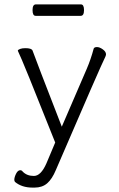

<svg xmlns="http://www.w3.org/2000/svg" viewBox="-20 -694 540 873"><path d="M142 -622Q128 -622 128 -648Q128 -674 143 -674H348Q362 -674 362 -648Q362 -622 347 -622ZM128 159Q79 159 48 133Q45 128 45 124Q45 112 53 96Q61 80 72 80Q79 80 83 86Q102 106 134 106Q166 106 191 49L231 -46Q81 -424 62 -461L61 -464Q62 -468 71.5 -471.5Q81 -475 95 -475Q124 -475 128 -464Q139 -432 261 -118L374 -380Q393 -424 406 -473Q409 -480 421 -480Q433 -480 447.5 -469.5Q462 -459 462 -447Q462 -443 459 -436Q439 -397 234 79Q217 120 194.5 139.5Q172 159 137 159Z"/></svg>

Font: Moon Stars Kai T HW Light
Style: Regular
Weight: 300
Designer: GuiWonder
Version: Version 1.101